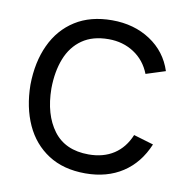

<svg xmlns="http://www.w3.org/2000/svg" viewBox="-68 -622 691 704"><g transform="rotate(10 277.0 -270.0)"><path d="M294 15Q212.5 15 156 -21.5Q99.5 -58 70.2 -122.2Q41 -186.5 40 -270Q41 -355 71 -419.2Q101 -483.5 157.5 -519.2Q214 -555 294.5 -555Q376.5 -555 437.2 -515Q498 -475 520.5 -405.5L448.5 -382.5Q429.5 -431 388.2 -457.8Q347 -484.5 294 -484.5Q234.5 -484.5 195.5 -457.2Q156.5 -430 137.5 -381.5Q118.5 -333 118 -270Q119 -173 163 -114.2Q207 -55.5 294 -55.5Q349 -55.5 387.8 -80.8Q426.5 -106 446.5 -154.5L520.5 -132.5Q490.5 -60.5 432.5 -22.8Q374.5 15 294 15Z"/></g></svg>

Font: Cns Manrope
Style: Regular
Weight: 400
Designer: Mikhail Sharanda
Foundry: Mikhail Sharanda
Version: Version 4.504